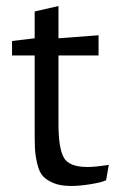

<svg xmlns="http://www.w3.org/2000/svg" viewBox="-20 -607 394 637"><path d="M20 -423V-471L95 -480V-569L174 -587V-480L307 -490V-423H174V-196Q174 -116 191.5 -84.5Q209 -53 270 -53Q296 -53 341 -60L332 -9Q318 -2 281 4Q244 10 216 10Q181 10 158 0.5Q135 -9 122.5 -22.5Q110 -36 103.5 -64Q97 -92 96 -115Q95 -138 95 -181V-423Z"/></svg>

Font: Enriqueta
Style: Regular
Weight: 400
Designer: Viviana Monsalve, Gustavo Ibarra
Foundry: Viviana Monsalve, Gustavo Ibarra
Version: Version 1.002